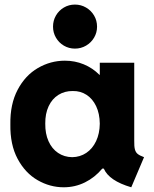

<svg xmlns="http://www.w3.org/2000/svg" viewBox="-20 -794 660 822"><path d="M424.3 -72.3H418Q386.2 -34.2 343.8 -13.2Q301.3 7.8 252.9 7.8Q193.8 7.8 140.9 -22.7Q87.9 -53.2 55.4 -114Q22.9 -174.8 24.4 -261.7Q22.9 -347.7 55.4 -409.4Q87.9 -471.2 142.1 -502.7Q196.3 -534.2 257.8 -534.2Q300.8 -534.2 338.6 -518.6Q376.5 -502.9 405.8 -473.6H407.2V-525.4H554.7V-191.4Q554.2 -167 557.6 -154.3Q561 -141.6 569.6 -134.8Q578.1 -127.9 596.7 -121.1L542 7.8Q446.8 -20 424.3 -72.3ZM407.2 -264.6Q406.7 -307.6 391.6 -339.4Q376.5 -371.1 350.6 -387.9Q324.7 -404.8 292 -404.3Q257.3 -404.8 230.2 -387.9Q203.1 -371.1 188.2 -339.1Q173.3 -307.1 173.8 -264.6Q173.3 -221.7 187.7 -189.5Q202.1 -157.2 228.5 -139.4Q254.9 -121.6 289.1 -121.1Q322.8 -121.6 349.4 -139.4Q376 -157.2 391.4 -189.7Q406.7 -222.2 407.2 -264.6ZM207 -679.7Q207 -706.1 219.5 -727.5Q231.9 -749 253.4 -761.7Q274.9 -774.4 300.8 -774.4Q326.7 -774.4 348.4 -761.7Q370.1 -749 382.8 -727.5Q395.5 -706.1 395.5 -679.7Q395.5 -654.3 382.8 -632.8Q370.1 -611.3 348.4 -598.6Q326.7 -585.9 300.8 -585.9Q274.9 -585.9 253.4 -598.6Q231.9 -611.3 219.5 -632.8Q207 -654.3 207 -679.7Z"/></svg>

Font: Reddit Sans Strawberry ExBold
Style: Regular
Weight: 800
Designer: Stephen Hutchings
Foundry: Reddit
Version: Version 1.013